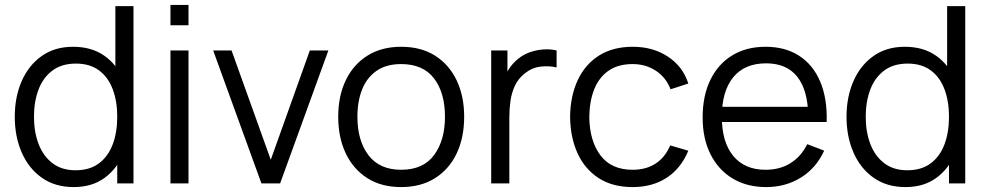

<svg xmlns="http://www.w3.org/2000/svg" viewBox="-20 -745 4012 780"><path d="M279.7 15Q203.8 15 150.3 -22.7Q96.8 -60.3 68.4 -125Q40 -189.7 40 -270.7Q40 -351.2 68.2 -415.6Q96.5 -480 149.5 -517.5Q202.5 -555 276.7 -555Q352.7 -555 404.7 -518Q456.7 -481 483.3 -416.7Q510 -352.3 510 -270.7Q510 -190 483.4 -125.3Q456.8 -60.7 405.5 -22.8Q354.2 15 279.7 15ZM287 -53.3Q344.5 -53.3 382.1 -81.5Q419.7 -109.7 438 -158.8Q456.3 -208 456.3 -270.7Q456.3 -334 437.8 -382.8Q419.3 -431.7 382.1 -459.2Q344.8 -486.7 288.7 -486.7Q230.5 -486.7 192.6 -458.1Q154.7 -429.5 136.3 -380.6Q118 -331.7 118 -270.7Q118 -209.2 136.8 -159.9Q155.7 -110.7 193.2 -82Q230.7 -53.3 287 -53.3ZM456.3 0V-406.7H448.7V-720H522.3V0Z M672.5 -642.3V-725H745.8V-642.3ZM672.5 0V-540H745.8V0Z M1042 0 846 -540H920.7L1080 -96L1238.7 -540H1314L1118 0Z M1609.7 15Q1529.2 15 1472 -21.5Q1414.8 -58 1384.4 -122.4Q1354 -186.8 1354 -270.7Q1354 -355.5 1385 -419.6Q1416 -483.7 1473.3 -519.3Q1530.7 -555 1609.7 -555Q1690.5 -555 1747.8 -518.7Q1805 -482.3 1835.3 -418.2Q1865.7 -354.2 1865.7 -270.7Q1865.7 -185.7 1835.1 -121.4Q1804.5 -57.2 1747.1 -21.1Q1689.7 15 1609.7 15ZM1609.7 -55.3Q1699.5 -55.3 1743.6 -115.2Q1787.7 -175.2 1787.7 -270.7Q1787.7 -368.3 1743.2 -426.5Q1698.8 -484.7 1609.7 -484.7Q1549.2 -484.7 1509.8 -457.3Q1470.5 -430 1451.2 -381.8Q1432 -333.7 1432 -270.7Q1432 -173.2 1477.1 -114.2Q1522.2 -55.3 1609.7 -55.3Z M1975.5 0V-540H2041.5V-410L2028.5 -427Q2037.7 -451 2052.2 -471.3Q2066.7 -491.7 2083.5 -504.7Q2104.7 -523 2132.5 -532.8Q2160.3 -542.5 2188.8 -544.2Q2217.3 -546 2241.2 -540V-471Q2211.3 -478.3 2176.4 -474.4Q2141.5 -470.5 2111.8 -446.7Q2084.8 -425.3 2071.5 -396.2Q2058.2 -367.2 2053.7 -334.4Q2049.2 -301.7 2049.2 -269.3V0Z M2550 15Q2468.3 15 2412 -21.5Q2355.7 -58 2326.3 -122.3Q2297 -186.7 2296 -270Q2297 -355 2326.9 -419.2Q2356.8 -483.3 2413.3 -519.2Q2469.8 -555 2550.7 -555Q2632.5 -555 2693.2 -515.1Q2754 -475.2 2776.3 -405.7L2704.3 -382.3Q2685.3 -431 2644.2 -457.8Q2603.2 -484.7 2550 -484.7Q2490.3 -484.7 2451.5 -457.2Q2412.7 -429.8 2393.7 -381.4Q2374.7 -333 2374 -270Q2375 -173.2 2419.1 -114.2Q2463.2 -55.3 2550 -55.3Q2605 -55.3 2643.7 -80.7Q2682.3 -106 2702.7 -154.3L2776.3 -132.7Q2746.3 -60.7 2688.3 -22.8Q2630.3 15 2550 15Z M3092.8 15Q3014.2 15 2956.2 -19.9Q2898.3 -54.8 2866.4 -118.4Q2834.5 -182 2834.5 -267.7Q2834.5 -356.2 2866 -420.7Q2897.5 -485.2 2954.8 -520.1Q3012.2 -555 3090.2 -555Q3170.2 -555 3226.7 -518.3Q3283.2 -481.7 3312.2 -413.2Q3341.2 -344.7 3338.3 -249.3H3263.5V-275.3Q3261.5 -380.5 3218.2 -434.1Q3175 -487.7 3092.2 -487.7Q3005 -487.7 2958.8 -431.1Q2912.5 -374.5 2912.5 -270Q2912.5 -167.8 2958.8 -111.6Q3005 -55.3 3090.2 -55.3Q3148.2 -55.3 3191.3 -82.2Q3234.5 -109 3259.5 -159.3L3328.2 -133Q3296 -62.3 3233.8 -23.7Q3171.5 15 3092.8 15ZM2886.5 -249.3V-311H3299.2V-249.3Z M3658.7 15Q3582.8 15 3529.3 -22.7Q3475.8 -60.3 3447.4 -125Q3419 -189.7 3419 -270.7Q3419 -351.2 3447.2 -415.6Q3475.5 -480 3528.5 -517.5Q3581.5 -555 3655.7 -555Q3731.7 -555 3783.7 -518Q3835.7 -481 3862.3 -416.7Q3889 -352.3 3889 -270.7Q3889 -190 3862.4 -125.3Q3835.8 -60.7 3784.5 -22.8Q3733.2 15 3658.7 15ZM3666 -53.3Q3723.5 -53.3 3761.1 -81.5Q3798.7 -109.7 3817 -158.8Q3835.3 -208 3835.3 -270.7Q3835.3 -334 3816.8 -382.8Q3798.3 -431.7 3761.1 -459.2Q3723.8 -486.7 3667.7 -486.7Q3609.5 -486.7 3571.6 -458.1Q3533.7 -429.5 3515.3 -380.6Q3497 -331.7 3497 -270.7Q3497 -209.2 3515.8 -159.9Q3534.7 -110.7 3572.2 -82Q3609.7 -53.3 3666 -53.3ZM3835.3 0V-406.7H3827.7V-720H3901.3V0Z"/></svg>

Font: Manrope ExtraLight
Style: Regular
Weight: 200
Designer: Mikhail Sharanda
Foundry: Mikhail Sharanda
Version: Version 4.505